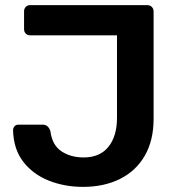

<svg xmlns="http://www.w3.org/2000/svg" viewBox="-20 -720 692 750"><path d="M304 10Q232 10 170.5 -14.5Q109 -39 71 -88Q33 -137 31 -211Q31 -220 36.5 -226.5Q42 -233 52 -233H147Q169 -233 177 -207Q184 -153 220 -129Q256 -105 307 -105Q370 -105 403.5 -146.5Q437 -188 437 -260V-582H98Q87 -582 80.5 -589Q74 -596 74 -606V-676Q74 -686 80.5 -693Q87 -700 98 -700H555Q566 -700 573 -693Q580 -686 580 -675V-256Q580 -172 546 -112.5Q512 -53 449.5 -21.5Q387 10 304 10Z"/></svg>

Font: Rubik Medium
Style: Regular
Weight: 500
Designer: Hubert and Fischer
Foundry: Hubert and Fischer
Version: Version 2.300; ttfautohint (v1.8.4.7-5d5b);gftools[0.9.30]